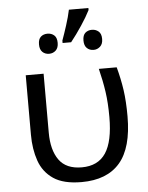

<svg xmlns="http://www.w3.org/2000/svg" viewBox="-57 -885 728 942"><g transform="rotate(-5 306.5 -414.0)"><path d="M307 10Q218 10 168.5 -23.5Q119 -57 99 -114.5Q79 -172 79 -243V-536H167V-246Q167 -160 202 -111Q237 -62 314 -62Q394 -62 432 -119Q470 -176 470 -296Q470 -366 462 -421Q454 -476 439 -536H527Q543 -477 551 -421.5Q559 -366 559 -292Q559 -137 495.5 -63.5Q432 10 307 10ZM414 -838V-828Q398 -796 370.5 -754.5Q343 -713 315 -678H273V-690Q284 -720 297.5 -762Q311 -804 318 -838ZM203 -730Q222 -730 235.5 -718.5Q249 -707 249 -681Q249 -656 235.5 -643.5Q222 -631 203 -631Q183 -631 170 -643.5Q157 -656 157 -681Q157 -707 170 -718.5Q183 -730 203 -730ZM422 -730Q440 -730 454 -718.5Q468 -707 468 -681Q468 -656 454 -643.5Q440 -631 422 -631Q402 -631 389 -643.5Q376 -656 376 -681Q376 -707 389 -718.5Q402 -730 422 -730Z"/></g></svg>

Font: Noto Sans
Style: Regular
Weight: 400
Designer: Monotype Design Team
Foundry: Monotype Imaging Inc.
Version: Version 1.902